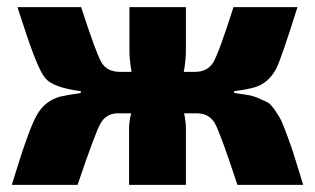

<svg xmlns="http://www.w3.org/2000/svg" viewBox="-20 -517 881 537"><path d="M635 -262V-257Q661 -253 674.5 -251Q688 -249 705 -241.5Q722 -234 729.5 -230Q737 -226 749.5 -208Q762 -190 767 -179Q772 -168 784.5 -134.5Q797 -101 804 -77.5Q811 -54 828 0H644Q597 -143 581.5 -171Q566 -199 533 -200H526H495Q500 -175 500 -158V0H341V-158Q341 -178 347 -200H307Q276 -199 260.5 -170.5Q245 -142 197 0H13Q62 -161 83 -195Q105 -235 149 -247Q167 -251 206 -257V-262Q128 -272 106 -299Q84 -326 44 -451Q34 -480 29 -497H207Q248 -370 263.5 -343Q279 -316 316 -316H348Q342 -348 342 -378V-497H500V-378Q500 -348 494 -316H525Q561 -316 577 -343.5Q593 -371 633 -497H812Q766 -351 753 -326Q732 -285 693 -273Q673 -267 635 -262Z"/></svg>

Font: Ezarion Extra Bold
Style: Regular
Weight: 800
Designer: Natanael Gama
Version: Version 1.001;PS 001.001;hotconv 1.0.70;makeotf.lib2.5.58329